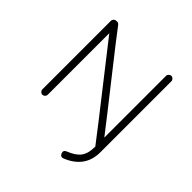

<svg xmlns="http://www.w3.org/2000/svg" viewBox="-186 -690 1008 1008"><g transform="rotate(45 318.5 -185.5)"><path d="M94 -11V-520Q94 -528 100 -534Q106 -540 114 -540H117Q128 -542 136 -532Q173 -482 310 -308.5Q447 -135 503 -62V-520Q503 -528 509 -534Q515 -540 523 -540Q531 -540 537 -534Q543 -528 543 -520V7Q543 121 429 167Q411 174 403 155Q396 137 415 129Q464 110 483.5 82.5Q503 55 503 7V4L500 1Q444 -73 307 -247Q170 -421 134 -468V-11Q134 -3 128 3Q122 9 114 9Q106 9 100 3Q94 -3 94 -11Z"/></g></svg>

Font: Hoogli Light
Style: Regular
Weight: 300
Designer: Anand Singh Naorem
Foundry: Brand New Type
Version: Version 1.00 b007